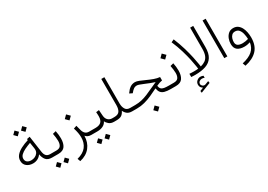

<svg xmlns="http://www.w3.org/2000/svg" viewBox="10 -1640 4049 2904"><g transform="rotate(-30 2035.0 -188.0)"><path d="M344.2 -638.2 394.5 -588.4 344.2 -538.1 294.4 -588.4ZM209.5 -638.2 259.8 -588.4 209.5 -538.1 159.7 -588.4ZM497.6 0Q427.7 0 395 -38.3Q362.3 -76.7 351.6 -141.6Q328.6 -106 290.8 -86.2Q252.9 -66.4 208 -66.4Q143.1 -66.4 99.4 -101.1Q55.7 -135.7 55.7 -197.3Q55.7 -250 89.8 -290.3Q124 -330.6 182.1 -360.6Q240.2 -390.6 312 -412.6L309.1 -432.1L361.3 -442.4L401.9 -158.2Q408.7 -109.4 431.9 -84.5Q455.1 -59.6 498.5 -59.6H521V0ZM337.4 -231Q337.4 -238.8 336.7 -246.3Q335.9 -253.9 335 -262.2L319.8 -359.9Q265.6 -340.3 218 -317.6Q170.4 -294.9 140.9 -266.6Q111.3 -238.3 111.3 -201.2Q111.3 -161.1 138.4 -141.1Q165.5 -121.1 207.5 -121.1Q241.2 -121.1 271 -134.8Q300.8 -148.4 319.1 -173.1Q337.4 -197.8 337.4 -231Z M500.5 -59.6H606.4Q662.6 -59.6 683.3 -90.8Q704.1 -122.1 704.1 -174.3Q704.1 -202.6 699.5 -237.1Q694.8 -271.5 688.5 -304.2L745.1 -318.8Q759.8 -248.5 759.8 -185.1Q759.8 -101.1 725.8 -50.5Q691.9 0 607.4 0H500.5ZM663.1 95.7 713.4 145.5 663.1 195.8 613.3 145.5ZM528.3 95.7 578.6 145.5 528.3 195.8 478.5 145.5Z M1007.3 -460 1060.1 -407.2 1007.3 -355 955.1 -407.2ZM1182.6 0Q1146 0 1122.3 -12.7Q1098.6 -25.4 1086.4 -42.5Q1084.5 73.7 1020.8 153.8Q957 233.9 840.3 259.8L821.8 209.5Q931.2 181.6 982.2 115.5Q1033.2 49.3 1033.2 -44.9Q1033.2 -84 1025.4 -126.5Q1017.6 -168.9 1002.9 -214.8L1056.2 -232.9L1079.1 -146Q1089.8 -105 1114.3 -82.3Q1138.7 -59.6 1180.2 -59.6H1204.1V0Z M1184.6 -59.6H1291.5Q1355.5 -59.6 1388.4 -89.4Q1421.4 -119.1 1421.9 -187.5Q1421.9 -208.5 1420.9 -226.8Q1419.9 -245.1 1418.5 -261.2L1470.7 -267.6L1477.5 -168.5Q1481 -115.7 1510.5 -87.6Q1540 -59.6 1582 -59.6H1601.6V0H1581.5Q1527.3 0 1494.9 -27.8Q1462.4 -55.7 1451.2 -84Q1431.2 -41 1388.4 -20.5Q1345.7 0 1291 0H1184.6ZM1380.4 95.7 1430.7 145.5 1380.4 195.8 1330.6 145.5ZM1245.6 95.7 1295.9 145.5 1245.6 195.8 1195.8 145.5Z M1736.8 -198.7V-657.7H1790.5V-197.8Q1790.5 -140.1 1814.5 -99.9Q1838.4 -59.6 1896.5 -59.6H1918.9V0H1897Q1842.3 0 1811.5 -25.1Q1780.8 -50.3 1765.6 -85.9Q1744.1 -41 1713.6 -20.5Q1683.1 0 1619.6 0H1581.5V-59.6H1619.1Q1686.5 -59.6 1711.4 -96.7Q1736.3 -133.8 1736.8 -198.7Z M2234.4 92.8 2287.1 145.5 2234.4 197.8 2182.1 145.5ZM2521.5 -238.3V-179.2Q2475.1 -171.9 2418 -144.5Q2423.3 -106.9 2440.9 -88.9Q2458.5 -70.8 2491 -65.2Q2523.4 -59.6 2572.3 -59.6H2600.6V0H2571.3Q2504.9 0 2464.4 -12Q2423.8 -23.9 2403.1 -51.3Q2382.3 -78.6 2375 -124.5Q2310.1 -91.8 2245.8 -63.2Q2181.6 -34.7 2116.2 -17.3Q2050.8 0 1981 0H1899.4V-59.6H1982.4Q2045.4 -59.6 2099.4 -72.5Q2153.3 -85.4 2204.6 -106.7Q2255.9 -127.9 2309.6 -153.8Q2363.3 -179.7 2425.3 -205.6Q2383.8 -218.8 2342 -235.4Q2300.3 -252 2262.7 -267.8Q2225.1 -283.7 2196.5 -293.9Q2168 -304.2 2152.8 -304.2Q2118.2 -304.2 2094 -285.9Q2069.8 -267.6 2050.3 -243.2L2041.5 -232.4L1992.2 -256.3L1998 -265.1Q2028.3 -310.1 2065.9 -336.2Q2103.5 -362.3 2153.3 -362.3Q2180.2 -362.3 2223.1 -345Q2266.1 -327.6 2317.6 -304Q2369.1 -280.3 2421.9 -261.2Q2474.6 -242.2 2521.5 -238.3Z M2660.6 0H2581.1V-59.6H2659.7Q2715.8 -59.6 2736.6 -90.8Q2757.3 -122.1 2757.3 -174.3Q2757.3 -202.6 2752.7 -237.1Q2748 -271.5 2741.7 -304.2L2798.3 -318.8Q2813 -248.5 2813 -185.1Q2813 -101.1 2779.1 -50.5Q2745.1 0 2660.6 0ZM2720.2 -533.7 2772.9 -481 2720.2 -428.7 2668 -481Z M3003.9 225.6Q2985.8 214.4 2972.4 197.3Q2959 180.2 2959 152.3Q2959 112.3 2987.1 87.2Q3015.1 62 3049.8 62Q3075.7 62 3100.1 73.2L3100.6 108.4Q3088.4 103 3076.9 101.1Q3065.4 99.1 3054.2 99.1Q3030.3 99.1 3010.7 114.7Q2991.2 130.4 2991.2 155.8Q2991.2 176.8 3009.5 191.9Q3027.8 207 3051.3 203.6Q3053.7 203.6 3056.2 202.6Q3058.6 201.7 3060.5 201.2L3120.6 178.7L3125.5 212.9L2948.7 282.7L2943.8 249.5ZM2998.5 0Q2981.9 0 2964.8 -1Q2947.8 -2 2929.7 -2.9V-59.1Q2954.1 -57.6 2972.2 -56.6Q2990.2 -55.7 3008.3 -55.7Q3034.7 -55.7 3051.5 -56.6Q3068.4 -57.6 3084 -59.6Q3084 -59.6 3077.6 -105Q3071.3 -150.4 3054.9 -227.8Q3038.6 -305.2 3009.5 -403.1Q2980.5 -501 2935.1 -606.4L2984.4 -628.9Q3029.3 -520.5 3058.6 -420.2Q3087.9 -319.8 3104.7 -240.7Q3121.6 -161.6 3128.4 -115.2Q3135.3 -68.8 3135.3 -68.8Q3184.1 -81.1 3218.3 -105Q3252.4 -128.9 3270.5 -173.1Q3288.6 -217.3 3288.6 -290V-657.7H3342.3V-288.6Q3342.3 -179.2 3302.2 -116Q3262.2 -52.7 3185.3 -26.4Q3108.4 0 2998.5 0Z M3559.1 -657.7V0H3505.4V-657.7Z M4015.1 -68.8Q4015.1 71.8 3940.7 150.9Q3866.2 230 3726.1 259.3L3707 208Q3825.7 181.2 3886.5 127.9Q3947.3 74.7 3960.4 -14.2Q3938 -7.3 3911.6 -2.4Q3885.3 2.4 3859.9 2.4Q3781.7 2.4 3739 -30.3Q3696.3 -63 3696.3 -135.3Q3696.3 -182.1 3713.4 -226.3Q3730.5 -270.5 3763.9 -299.1Q3797.4 -327.6 3846.7 -327.6Q3893.6 -327.6 3925.8 -304.4Q3958 -281.2 3977.8 -243.2Q3997.6 -205.1 4006.3 -159.4Q4015.1 -113.8 4015.1 -68.8ZM3862.3 -56.2Q3887.2 -56.2 3912.6 -60.8Q3938 -65.4 3961.4 -72.3Q3959.5 -121.6 3948.7 -166.7Q3938 -211.9 3913.3 -240.5Q3888.7 -269 3845.7 -269Q3810.5 -269 3789.6 -248Q3768.6 -227.1 3759.5 -196.8Q3750.5 -166.5 3750.5 -138.2Q3750.5 -93.3 3780.5 -74.7Q3810.5 -56.2 3862.3 -56.2Z"/></g></svg>

Font: Vazirmatn UI NL ExtraLight
Style: Regular
Weight: 200
Designer: Saber Rastikerdar
Foundry: Saber Rastikerdar
Version: Version 33.003